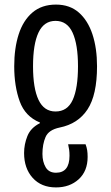

<svg xmlns="http://www.w3.org/2000/svg" viewBox="-20 -567 485 837"><path d="M224 -547Q284 -547 323.5 -512.5Q363 -478 383 -417.5Q403 -357 403 -278Q403 -153 361.5 -90Q320 -27 240 -11Q192 -1 178.5 30.5Q165 62 165 104Q165 138 179 162Q193 186 224 186Q283 186 283 112Q283 97 281.5 86Q280 75 277 62H353Q358 75 360 87.5Q362 100 362 117Q362 179 323 214.5Q284 250 224 250Q160 250 122.5 208.5Q85 167 85 100Q85 62 99.5 26Q114 -10 154 -30V-33Q90 -59 66 -125Q42 -191 42 -278Q42 -357 61.5 -417.5Q81 -478 121.5 -512.5Q162 -547 224 -547ZM222 -476Q172 -476 148 -425.5Q124 -375 124 -278Q124 -182 148 -131.5Q172 -81 222 -81Q274 -81 297 -131.5Q320 -182 320 -278Q320 -373 296.5 -424.5Q273 -476 222 -476Z"/></svg>

Font: Noto Sans Georgian ExtraCondensed
Style: Regular
Weight: 400
Width: 2
Designer: Monotype Design Team, Akaki Razmadze
Foundry: Google LLC
Version: Version 2.005; ttfautohint (v1.8.4.7-5d5b)